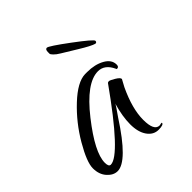

<svg xmlns="http://www.w3.org/2000/svg" viewBox="-138 -520 651 651"><g transform="rotate(-45 187.0 -195.0)"><path d="M269 29 279 27 281 28Q281 37 256.5 37Q232 37 216.5 15Q201 -7 201 -44.5Q201 -82 215 -130Q215 -127 188 -89Q106 38 59 38Q39 38 22.5 19.5Q6 1 6 -28.5Q6 -58 41 -118Q76 -178 126 -225Q176 -272 213 -273H223Q260 -273 286 -258.5Q312 -244 312 -220Q312 -209 303 -209Q300 -209 300 -212Q283 -249 251 -249Q195 -249 121.5 -155.5Q48 -62 48 -13Q48 6 58 6Q103 6 247 -197Q249 -199 253.5 -199Q258 -199 274 -189.5Q290 -180 290 -173Q290 -173 276 -147Q243 -77 243 -24Q243 29 269 29ZM311 -321Q296 -325 257 -349Q218 -373 204.5 -381Q191 -389 184 -396.5Q177 -404 177 -406V-415Q177 -428 185 -428Q193 -428 255.5 -381.5Q318 -335 318 -328Q318 -321 311 -321Z"/></g></svg>

Font: Qwigley
Style: Regular
Weight: 400
Designer: Robert E. Leuschke
Foundry: Robert E. Leuschke
Version: Version 1.003